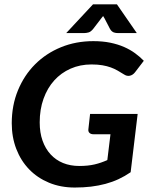

<svg xmlns="http://www.w3.org/2000/svg" viewBox="-20 -842 677 869"><path d="M338.9 -90.8Q378.4 -90.8 408.4 -97.9Q438.5 -105 465.8 -117.7L480 -234.4H402.8Q391.6 -234.4 385.3 -240.2Q378.9 -246.1 379.9 -255.9L387.7 -326.2H603L571.3 -62.5Q544.9 -44.4 516.6 -31.2Q488.3 -18.1 457.3 -9.8Q426.3 -1.5 391.8 2.7Q357.4 6.8 318.4 6.8Q254.4 6.8 201.7 -15.1Q148.9 -37.1 111.6 -75.9Q74.2 -114.7 53.7 -168Q33.2 -221.2 33.2 -284.2Q33.2 -365.2 61.3 -433.3Q89.4 -501.5 138.9 -551Q188.5 -600.6 255.9 -628.2Q323.2 -655.8 402.3 -655.8Q444.8 -655.8 479.2 -648.7Q513.7 -641.6 541.5 -629.4Q569.3 -617.2 591.3 -601.1Q613.3 -585 630.9 -566.9L591.3 -515.1Q581.5 -502.4 567.9 -499.3Q554.2 -496.1 540 -505.9Q525.9 -514.6 512 -522.7Q498 -530.8 481.2 -536.9Q464.4 -543 443.4 -546.6Q422.4 -550.3 394 -550.3Q342.3 -550.3 299.3 -531.2Q256.3 -512.2 225.3 -477.8Q194.3 -443.4 177 -395Q159.7 -346.7 159.7 -288.1Q159.7 -241.7 172.6 -205.3Q185.5 -168.9 209 -143.3Q232.4 -117.7 265.4 -104.2Q298.3 -90.8 338.9 -90.8ZM599.1 -692.4H512.7Q509.3 -692.4 504.6 -692.9Q500 -693.4 495.4 -695.1Q490.7 -696.8 486.1 -700.7Q481.4 -704.6 477.5 -711.9L452.6 -759.8Q450.7 -762.2 449.5 -764.6Q448.2 -767.1 446.8 -769.5L439 -759.8L402.3 -711.9Q391.1 -697.8 380.4 -695.1Q369.6 -692.4 362.3 -692.4H279.8L400.9 -822.3H509.3Z"/></svg>

Font: Carlito
Style: Bold Italic
Weight: 700
Italic angle: -7°
Designer: Lukasz Dziedzic
Foundry: tyPoland Lukasz Dziedzic
Version: Version 1.104